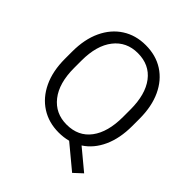

<svg xmlns="http://www.w3.org/2000/svg" viewBox="-226 -867 1136 1136"><g transform="rotate(45 341.5 -299.5)"><path d="M619.6 -385.7V-325.2Q619.6 -222.7 585.2 -147.5Q550.8 -72.3 488.8 -32.2L616.2 73.7L564 122.1L417 0Q379.9 9.8 338.9 9.8Q255.4 9.8 191.7 -31Q127.9 -71.8 92.3 -147Q56.6 -222.2 56.6 -325.2V-385.7Q56.6 -488.8 92 -564Q127.4 -639.2 190.9 -679.9Q254.4 -720.7 337.9 -720.7Q423.3 -720.7 486.6 -679.9Q549.8 -639.2 584.7 -564Q619.6 -488.8 619.6 -385.7ZM543 -325.2V-386.7Q543 -513.2 489.3 -583.7Q435.5 -654.3 337.9 -654.3Q243.7 -654.3 188.5 -583.7Q133.3 -513.2 133.3 -386.7V-325.2Q133.3 -198.2 189 -127.4Q244.6 -56.6 338.9 -56.6Q436.5 -56.6 489.7 -127.4Q543 -198.2 543 -325.2Z"/></g></svg>

Font: Vazirmatn RD Light
Style: Regular
Weight: 300
Designer: Saber Rastikerdar
Foundry: Saber Rastikerdar
Version: Version 32.102